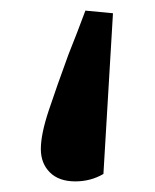

<svg xmlns="http://www.w3.org/2000/svg" viewBox="-20 -204 292 362"><path d="M193 -179 175 124Q151 138 122 138Q91 138 74 121Q57 104 57 77Q57 49 72 4Q87 -41 109 -101Q117 -121 125.5 -143Q134 -165 141 -184Z"/></svg>

Font: Source Serif 4 SmText Semibold
Style: Regular
Weight: 600
Designer: Frank Grießhammer
Foundry: Adobe
Version: Version 4.005;hotconv 1.1.0;makeotfexe 2.6.0